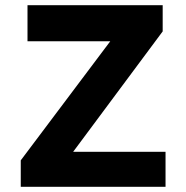

<svg xmlns="http://www.w3.org/2000/svg" viewBox="-20 -720 715 740"><path d="M60 0V-102L405 -561H86V-700H607V-599L262 -135H618V0Z"/></svg>

Font: Readex Pro SemiBold
Style: Regular
Weight: 600
Designer: Bonnie Shaver-Troup, Thomas Jockin
Foundry: Lexend
Version: Version 1.204; ttfautohint (v1.8.4.7-5d5b)